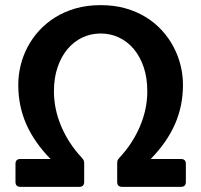

<svg xmlns="http://www.w3.org/2000/svg" viewBox="-20 -724 780 744"><path d="M700.2 -19Q700.2 0 681.2 0H453.1Q434.1 0 434.1 -19V-89.8Q434.1 -99.1 436 -103.3Q438 -107.4 442.9 -112.8Q494.6 -168.5 522.7 -235.1Q550.8 -301.8 550.8 -370.1Q550.8 -421.9 536.9 -463.4Q522.9 -504.9 498.5 -533.9Q474.1 -563 441.2 -578.6Q408.2 -594.2 370.1 -594.2Q332 -594.2 299.1 -578.6Q266.1 -563 241.7 -533.9Q217.3 -504.9 203.1 -463.4Q189 -421.9 189 -370.1Q189 -301.8 217 -235.1Q245.1 -168.5 296.9 -112.8Q301.8 -107.4 304 -103.3Q306.2 -99.1 306.2 -89.8V-19Q306.2 0 287.1 0H59.1Q40 0 40 -19V-88.9Q40 -107.9 59.1 -107.9H175.8Q112.8 -172.4 81.8 -242.9Q50.8 -313.5 50.8 -395Q50.8 -432.6 59.8 -470Q68.8 -507.3 86.9 -541.7Q105 -576.2 132.1 -605.7Q159.2 -635.3 194.6 -657.2Q230 -679.2 273.9 -691.7Q317.9 -704.1 370.1 -704.1Q422.4 -704.1 466.3 -691.7Q510.3 -679.2 545.7 -657.2Q581.1 -635.3 607.9 -605.7Q634.8 -576.2 652.8 -541.7Q670.9 -507.3 679.9 -470Q689 -432.6 689 -395Q689 -313.5 658 -242.9Q627 -172.4 564 -107.9H681.2Q700.2 -107.9 700.2 -88.9Z"/></svg>

Font: New Telegraph
Style: Bold
Weight: 700
Designer: Frank Baranowski
Foundry: Frank Baranowski
Version: Version 3.001